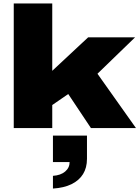

<svg xmlns="http://www.w3.org/2000/svg" viewBox="-20 -745 813 1117"><path d="M60 0V-725H284V-333L493 -528H766L547 -316L771 0H509L377 -198L284 -134V0ZM288 352V278Q333 275 359 253Q385 231 385 198H288V44H486V179Q486 231 463 268Q440 305 396 326.5Q352 348 288 352Z"/></svg>

Font: Archivo Expanded Black
Style: Regular
Weight: 900
Width: 7
Designer: Hector Gatti
Foundry: Omnibus-Type
Version: Version 2.001